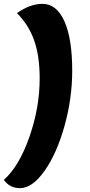

<svg xmlns="http://www.w3.org/2000/svg" viewBox="-30 -821 465 997"><path d="M190 -801Q264 -801 304.5 -710.5Q345 -620 345 -454Q345 -310 305 -167Q265 -24 201.5 66Q138 156 74 156Q20 156 -10 113Q69 43 122.5 -109.5Q176 -262 176 -414Q176 -530 147.5 -611Q119 -692 58 -753Q127 -801 190 -801Z"/></svg>

Font: Lemonada
Style: Bold
Weight: 700
Designer: Mohamed Gaber (Arabic), Eduardo Tunni (Latin)
Foundry: Kief Type Foundry
Version: Version 4.004